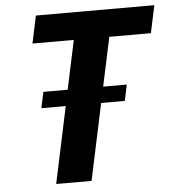

<svg xmlns="http://www.w3.org/2000/svg" viewBox="-53 -787 757 835"><g transform="rotate(-5 326.0 -369.0)"><path d="M123 -334 138 -404H244L289.5 -617.5H109L134.5 -737.5H651.5L626 -617.5H444.5L399 -404H502L487.5 -334H384L313 0H158.5L229.5 -334Z"/></g></svg>

Font: Epilogue
Style: Bold Italic
Weight: 700
Italic angle: -12°
Designer: Tyler Finck
Foundry: Etcetera Type Co
Version: Version 2.111; ttfautohint (v1.8.3)